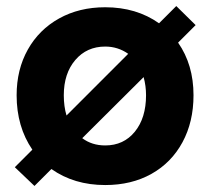

<svg xmlns="http://www.w3.org/2000/svg" viewBox="-20 -600 696 635"><path d="M627 -517 569 -459Q620 -386 620 -285Q620 -197 583.5 -129.5Q547 -62 481 -25Q415 12 328 12Q225 12 150 -41L94 15L29 -47L87 -105Q35 -181 35 -285Q35 -370 72 -436Q109 -502 175.5 -539Q242 -576 328 -576Q431 -576 506 -523L563 -580ZM200 -218 404 -422Q370 -446 328 -446Q267 -446 229 -401.5Q191 -357 191 -285Q191 -248 200 -218ZM455 -345 252 -143Q284 -119 328 -119Q389 -119 426 -164.5Q463 -210 463 -285Q463 -316 455 -345Z"/></svg>

Font: Open Sauce Sans ExtraBold
Style: Regular
Weight: 800
Designer: Alfredo Marco Pradil
Foundry: Creative Sauce Fz LLC
Version: Version 1.477